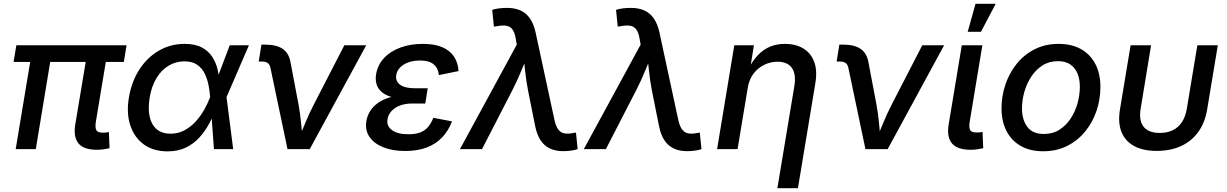

<svg xmlns="http://www.w3.org/2000/svg" viewBox="-20 -779 6408 1003"><path d="M486.3 3.4Q417 3.4 389.9 -30Q362.8 -63.5 373 -127.4L437.5 -514.2H542.5L481.4 -147Q475.6 -114.3 482.7 -100.1Q489.7 -85.9 516.1 -85.9Q528.8 -85.9 535.9 -86.7Q543 -87.4 548.8 -89.4L552.2 -4.9Q541.5 -2.4 523.9 0.5Q506.3 3.4 486.3 3.4ZM62 0 147.5 -514.2H252L167 0ZM50.8 -455.6 65.4 -542.5H641.1L627 -455.6Z M855 11.7Q781.7 11.7 731.9 -24.2Q682.1 -60.1 660.9 -123.5Q639.6 -187 653.3 -269.5Q667.5 -353.5 708.5 -416.5Q749.5 -479.5 810.3 -514.6Q871.1 -549.8 944.8 -549.8Q999.5 -549.8 1034.4 -531Q1069.3 -512.2 1088.9 -481.9Q1108.4 -451.7 1116.5 -417Q1124.5 -382.3 1125.5 -350.6H1161.6L1163.1 -273.4L1198.2 0H1097.7L1077.6 -272.9Q1075.7 -302.2 1069.3 -334.5Q1063 -366.7 1049.1 -395Q1035.2 -423.3 1009.8 -440.9Q984.4 -458.5 943.4 -458.5Q897.9 -458.5 860.1 -435.5Q822.3 -412.6 796.9 -370.1Q771.5 -327.6 761.7 -268.6Q752.4 -210.9 762 -168.7Q771.5 -126.5 799.1 -103.5Q826.7 -80.6 870.6 -80.6Q911.1 -80.6 944.3 -98.6Q977.5 -116.7 1003.4 -145.5Q1029.3 -174.3 1047.6 -207.3Q1065.9 -240.2 1077.1 -270L1180.2 -542.5H1280.3L1162.6 -270L1136.2 -195.3H1103Q1089.4 -163.6 1069.6 -127.7Q1049.8 -91.8 1021 -60.1Q992.2 -28.3 951.4 -8.3Q910.6 11.7 855 11.7Z M1481.9 0 1393.1 -423.3Q1389.2 -441.9 1378.9 -449.7Q1368.7 -457.5 1348.1 -457.5H1331.5L1345.7 -545.9H1364.7Q1424.3 -545.9 1456.8 -523.7Q1489.3 -501.5 1497.6 -454.1L1539.1 -235.4Q1548.3 -185.1 1553 -134.8Q1557.6 -84.5 1562.5 -35.6H1531.7Q1553.7 -85 1574.2 -135.3Q1594.7 -185.5 1620.6 -235.4L1778.8 -542.5H1893.1L1598.1 0Z M2096.7 9.8Q2031.2 9.8 1982.7 -9.5Q1934.1 -28.8 1910.2 -64Q1886.2 -99.1 1894 -147.5Q1898.4 -172.9 1912.8 -197.3Q1927.2 -221.7 1954.3 -241.2Q1981.4 -260.7 2023.7 -272.5Q2065.9 -284.2 2125.5 -284.2H2209L2201.7 -238.3H2133.8Q2097.7 -238.3 2069.8 -227.8Q2042 -217.3 2025.1 -198.7Q2008.3 -180.2 2004.4 -156.7Q1998 -121.1 2027.6 -99.4Q2057.1 -77.6 2113.8 -77.6Q2151.4 -77.6 2176 -87.4Q2200.7 -97.2 2216.8 -116.5Q2232.9 -135.7 2243.7 -163.6L2341.3 -145Q2323.2 -96.7 2290.3 -61.8Q2257.3 -26.9 2209 -8.5Q2160.6 9.8 2096.7 9.8ZM2122.6 -261.2Q2065.4 -261.2 2028.8 -271.5Q1992.2 -281.7 1972.2 -300Q1952.1 -318.4 1946.3 -341.8Q1940.4 -365.2 1944.8 -391.6Q1953.6 -441.9 1987.5 -477.3Q2021.5 -512.7 2073.5 -531.2Q2125.5 -549.8 2188.5 -549.8Q2249.5 -549.8 2289.8 -532.7Q2330.1 -515.6 2351.3 -483.9Q2372.6 -452.1 2375.5 -407.7L2272.5 -386.7Q2269.5 -422.4 2245.8 -442.6Q2222.2 -462.9 2173.8 -462.9Q2123 -462.9 2088.9 -441.4Q2054.7 -419.9 2049.8 -385.3Q2045.4 -354.5 2070.3 -336.2Q2095.2 -317.9 2147.5 -317.9H2214.4L2205.1 -261.2Z M2382.8 0 2679.7 -545.9 2674.3 -576.2Q2668.9 -608.9 2657 -625Q2645 -641.1 2625.2 -644.5Q2605.5 -647.9 2576.2 -642.1L2560.1 -640.1L2551.3 -727.5Q2563.5 -731.9 2584.2 -734.9Q2605 -737.8 2628.4 -737.8Q2668.9 -737.8 2699 -724.4Q2729 -710.9 2748.8 -682.1Q2768.6 -653.3 2778.3 -607.9L2876.5 -152.3Q2883.8 -119.1 2896.5 -102.5Q2909.2 -85.9 2928.2 -82.3Q2947.3 -78.6 2973.1 -84L2988.8 -86.4L2997.6 0Q2986.8 3.9 2966.6 7.3Q2946.3 10.7 2922.4 10.7Q2882.8 10.7 2853 -3.2Q2823.2 -17.1 2804.2 -45.7Q2785.2 -74.2 2775.9 -119.6L2738.3 -307.1Q2728.5 -358.4 2723.4 -407.7Q2718.3 -457 2712.4 -506.8H2744.6Q2722.7 -457.5 2702.4 -407.5Q2682.1 -357.4 2656.2 -307.1L2498 0Z M3029.8 0 3326.7 -545.9 3321.3 -576.2Q3315.9 -608.9 3304 -625Q3292 -641.1 3272.2 -644.5Q3252.4 -647.9 3223.1 -642.1L3207 -640.1L3198.2 -727.5Q3210.4 -731.9 3231.2 -734.9Q3252 -737.8 3275.4 -737.8Q3315.9 -737.8 3345.9 -724.4Q3376 -710.9 3395.8 -682.1Q3415.5 -653.3 3425.3 -607.9L3523.4 -152.3Q3530.8 -119.1 3543.5 -102.5Q3556.2 -85.9 3575.2 -82.3Q3594.2 -78.6 3620.1 -84L3635.7 -86.4L3644.5 0Q3633.8 3.9 3613.5 7.3Q3593.3 10.7 3569.3 10.7Q3529.8 10.7 3500 -3.2Q3470.2 -17.1 3451.2 -45.7Q3432.1 -74.2 3422.9 -119.6L3385.3 -307.1Q3375.5 -358.4 3370.4 -407.7Q3365.2 -457 3359.4 -506.8H3391.6Q3369.6 -457.5 3349.4 -407.5Q3329.1 -357.4 3303.2 -307.1L3145 0Z M3886.2 -320.3 3833 0H3726.1L3815.9 -542.5H3918.5L3897 -409.7H3884.8Q3909.2 -459 3938.2 -489.7Q3967.3 -520.5 4002.7 -535.2Q4038.1 -549.8 4080.6 -549.8Q4135.7 -549.8 4175.5 -526.4Q4215.3 -502.9 4232.9 -457.3Q4250.5 -411.6 4239.3 -343.8L4148.4 204.1H4041L4129.9 -330.6Q4139.6 -390.6 4117.2 -423.6Q4094.7 -456.5 4041.5 -456.5Q4005.9 -456.5 3972.9 -440.7Q3939.9 -424.8 3916.7 -394.8Q3893.6 -364.7 3886.2 -320.3Z M4501 0 4412.1 -423.3Q4408.2 -441.9 4397.9 -449.7Q4387.7 -457.5 4367.2 -457.5H4350.6L4364.7 -545.9H4383.8Q4443.4 -545.9 4475.8 -523.7Q4508.3 -501.5 4516.6 -454.1L4558.1 -235.4Q4567.4 -185.1 4572 -134.8Q4576.7 -84.5 4581.5 -35.6H4550.8Q4572.8 -85 4593.3 -135.3Q4613.8 -185.5 4639.6 -235.4L4797.9 -542.5H4912.1L4617.2 0Z M5050.8 3.4Q4981 3.4 4953.1 -29.8Q4925.3 -63 4935.5 -127.4L5004.4 -542.5H5111.8L5046.4 -147.5Q5040.5 -114.7 5047.4 -100.8Q5054.2 -86.9 5080.6 -86.9Q5092.8 -86.9 5100.1 -87.6Q5107.4 -88.4 5112.8 -90.3L5116.2 -4.9Q5105.5 -2.4 5088.1 0.5Q5070.8 3.4 5050.8 3.4ZM5035.2 -612.8 5076.2 -759.3H5181.6L5104.5 -612.8Z M5429.7 11.2Q5361.3 11.2 5312.7 -16.4Q5264.2 -43.9 5238 -94.5Q5211.9 -145 5211.9 -212.4Q5211.9 -277.3 5232.4 -337.9Q5252.9 -398.4 5291.7 -446.3Q5330.6 -494.1 5385.7 -522Q5440.9 -549.8 5510.3 -549.8Q5578.6 -549.8 5627.4 -522.2Q5676.3 -494.6 5702.4 -444.1Q5728.5 -393.6 5728.5 -325.7Q5728.5 -259.8 5708 -199.5Q5687.5 -139.2 5648.4 -91.6Q5609.4 -43.9 5554.2 -16.4Q5499 11.2 5429.7 11.2ZM5433.1 -79.1Q5480 -79.1 5515.1 -101.8Q5550.3 -124.5 5574 -161.1Q5597.7 -197.8 5609.4 -241.2Q5621.1 -284.7 5621.1 -325.7Q5621.1 -364.7 5608.9 -394.8Q5596.7 -424.8 5571.5 -442.1Q5546.4 -459.5 5506.8 -459.5Q5460.4 -459.5 5425.3 -436.8Q5390.1 -414.1 5366.5 -377.4Q5342.8 -340.8 5330.8 -297.4Q5318.8 -253.9 5318.8 -211.9Q5318.8 -154.3 5346.4 -116.7Q5374 -79.1 5433.1 -79.1Z M6022.5 9.3Q5951.7 9.3 5904.8 -16.1Q5857.9 -41.5 5838.6 -89.6Q5819.3 -137.7 5830.6 -207L5886.2 -542.5H5993.2L5939 -212.9Q5931.6 -169.9 5941.2 -141.4Q5950.7 -112.8 5975.3 -98.6Q6000 -84.5 6038.1 -84.5Q6077.1 -84.5 6106.4 -98.6Q6135.7 -112.8 6154.5 -141.4Q6173.3 -169.9 6180.2 -212.9L6234.9 -542.5H6341.8L6286.1 -207Q6274.9 -138.7 6240 -90.1Q6205.1 -41.5 6149.9 -16.1Q6094.7 9.3 6022.5 9.3Z"/></svg>

Font: Inter 16pt Medium
Style: Italic
Weight: 500
Italic angle: -9.3988°
Version: Version 4.001;git-66647c0bb